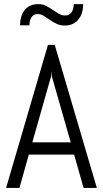

<svg xmlns="http://www.w3.org/2000/svg" viewBox="-20 -920 504 940"><path d="M342.8 -163.1H121.1L75.2 0H9.8L214.8 -700.2H248L454.1 0H389.2ZM138.2 -223.1H326.2L233.9 -545.9L231.9 -571.8L230 -545.9ZM298.8 -844.2Q319.3 -844.2 330.1 -859.6Q340.8 -875 340.8 -899.9H387.2Q387.2 -877.9 381.6 -858.9Q376 -839.8 364.7 -825.7Q353.5 -811.5 336.7 -803.2Q319.8 -794.9 297.9 -794.9Q274.4 -794.9 256.6 -803.7Q238.8 -812.5 223.4 -823Q208 -833.5 194.1 -842.3Q180.2 -851.1 165 -851.1Q144.5 -851.1 134.3 -835.7Q124 -820.3 124 -795.9H78.1Q78.1 -817.9 83.5 -836.7Q88.9 -855.5 99.9 -869.6Q110.8 -883.8 127.7 -891.8Q144.5 -899.9 167 -899.9Q189 -899.9 205.8 -891.1Q222.7 -882.3 237.5 -872.1Q252.4 -861.8 267.1 -853Q281.7 -844.2 298.8 -844.2Z"/></svg>

Font: Abel
Style: Regular
Weight: 400
Designer: Matthew Desmond
Foundry: Matthew Desmond
Version: Version 1.003